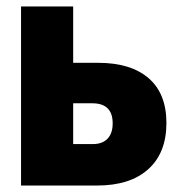

<svg xmlns="http://www.w3.org/2000/svg" viewBox="-20 -573 570 593"><path d="M45 0V-553H206V-379H283Q384 -379 439 -331.5Q494 -284 494 -193Q494 -101 438 -50.5Q382 0 280 0ZM206 -128H267Q296 -128 312 -144.5Q328 -161 328 -192Q328 -254 265 -254H206Z"/></svg>

Font: Noto Sans Mono Condensed Black
Style: Regular
Weight: 900
Width: 3
Designer: Monotype Design Team
Foundry: Monotype Imaging Inc.
Version: Version 2.014